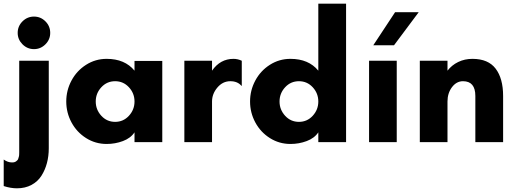

<svg xmlns="http://www.w3.org/2000/svg" viewBox="-44 -770 2790 1040"><path d="M-23.9 237.8V94.2Q-2 109.9 21 109.9Q28.3 109.9 33.9 108.4Q39.6 106.9 43.7 103.5Q47.9 100.1 50.8 97.2Q53.7 94.2 55.4 87.9Q57.1 81.5 58.3 77.9Q59.6 74.2 59.8 65.9Q60.1 57.6 60.1 54.2Q60.1 50.8 60.1 41.3Q60.1 31.7 60.1 28.8V-440.9H220.2V33.2Q220.2 75.7 210.2 113.3Q200.2 150.9 180.4 182.1Q160.6 213.4 126.5 231.7Q92.3 250 47.9 250Q13.7 250 -23.9 237.8ZM51.8 -591.8Q51.8 -628.4 77.9 -654.3Q104 -680.2 140.1 -680.2Q176.3 -680.2 202.1 -654.3Q228 -628.4 228 -591.8Q228 -555.7 201.9 -529.8Q175.8 -503.9 140.1 -503.9Q104 -503.9 77.9 -530Q51.8 -556.2 51.8 -591.8Z M654.3 -142.8Q684.6 -175.8 684.6 -220.2Q684.6 -264.6 654.3 -297.4Q624 -330.1 579.6 -330.1Q535.2 -330.1 504.9 -297.4Q474.6 -264.6 474.6 -220.2Q474.6 -175.8 504.9 -142.8Q535.2 -109.9 579.6 -109.9Q624 -109.9 654.3 -142.8ZM835 -439.9V0H684.6V-53.2Q663.6 -21.5 621.8 -5.9Q580.1 9.8 533.7 9.8Q472.7 9.8 422.1 -22.2Q371.6 -54.2 343.3 -106.9Q314.9 -159.7 314.9 -220.2Q314.9 -280.8 343.3 -333.7Q371.6 -386.7 422.1 -418.9Q472.7 -451.2 533.7 -451.2Q632.3 -451.2 684.6 -387.2V-439.9Z M1203.6 -330.1Q1162.6 -330.1 1133.5 -295.9Q1104.5 -261.7 1104.5 -220.2V0H954.6V-440.9H1104.5V-387.2Q1148.9 -451.2 1220.7 -451.2Q1244.1 -451.2 1265.6 -440.9V-305.2H1263.7Q1242.7 -330.1 1203.6 -330.1Z M1649.9 -142.8Q1680.2 -175.8 1680.2 -220.2Q1680.2 -264.6 1649.9 -297.4Q1619.6 -330.1 1575.2 -330.1Q1530.8 -330.1 1500.5 -297.4Q1470.2 -264.6 1470.2 -220.2Q1470.2 -175.8 1500.5 -142.8Q1530.8 -109.9 1575.2 -109.9Q1619.6 -109.9 1649.9 -142.8ZM1830.6 -750V0H1680.2V-53.2Q1659.2 -21.5 1617.4 -5.9Q1575.7 9.8 1529.3 9.8Q1468.3 9.8 1417.7 -22.2Q1367.2 -54.2 1338.9 -106.9Q1310.5 -159.7 1310.5 -220.2Q1310.5 -280.8 1338.9 -333.7Q1367.2 -386.7 1417.7 -418.9Q1468.3 -451.2 1529.3 -451.2Q1627.9 -451.2 1680.2 -387.2V-750Z M2224.1 -704.1 2090.3 -524.9H1978L2096.2 -704.1ZM2105 0H1955.1V-440.9H2105Z M2681.2 -250V0H2530.8V-250Q2530.8 -330.1 2463.9 -330.1Q2428.7 -330.1 2404.3 -297.9Q2379.9 -265.6 2379.9 -220.2V0H2230V-440.9H2379.9V-387.2Q2402.8 -417 2437.7 -434.1Q2472.7 -451.2 2515.1 -451.2Q2600.6 -451.2 2640.9 -397.9Q2681.2 -344.7 2681.2 -250Z"/></svg>

Font: Glacial Indifference
Style: Bold
Weight: 700
Version: Version 1.001